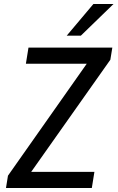

<svg xmlns="http://www.w3.org/2000/svg" viewBox="-20 -944 590 964"><path d="M10 0 20 -62 443 -663 446 -624H110L123 -705H544L534 -644L109 -42L107 -81H454L441 0ZM315 -765 449 -924H550L386 -765Z"/></svg>

Font: Nunito Sans 7pt Condensed Medium
Style: Italic
Weight: 500
Width: 3
Italic angle: -9°
Designer: Vernon Adams
Foundry: Vernon Adams
Version: Version 3.101;gftools[0.9.27]